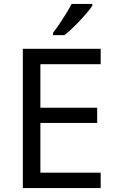

<svg xmlns="http://www.w3.org/2000/svg" viewBox="-20 -964 596 984"><path d="M496 0H97V-714H496V-635H187V-412H478V-334H187V-79H496ZM453 -934Q441 -916 416 -887.5Q391 -859 362.5 -830.5Q334 -802 310 -784H252V-796Q267 -815 284.5 -841Q302 -867 319 -894.5Q336 -922 347 -944H453Z"/></svg>

Font: Noto Sans Old South Arabian
Style: Regular
Weight: 400
Designer: Monotype Design Team
Foundry: Monotype Imaging Inc.
Version: Version 2.001; ttfautohint (v1.8.4.7-5d5b)